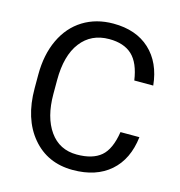

<svg xmlns="http://www.w3.org/2000/svg" viewBox="-108 -817 867 923"><g transform="rotate(15 325.5 -356.0)"><path d="M605.5 -225.6Q592.3 -112.8 522.2 -51.5Q452.1 9.8 335.9 9.8Q210 9.8 134 -80.6Q58.1 -170.9 58.1 -322.3V-390.6Q58.1 -489.7 93.5 -564.9Q128.9 -640.1 193.8 -680.4Q258.8 -720.7 344.2 -720.7Q457.5 -720.7 525.9 -657.5Q594.2 -594.2 605.5 -482.4H511.2Q499 -567.4 458.3 -605.5Q417.5 -643.6 344.2 -643.6Q254.4 -643.6 203.4 -577.1Q152.3 -510.7 152.3 -388.2V-319.3Q152.3 -203.6 200.7 -135.3Q249 -66.9 335.9 -66.9Q414.1 -66.9 455.8 -102.3Q497.6 -137.7 511.2 -225.6Z"/></g></svg>

Font: APIMedia Roboto
Style: Regular
Weight: 400
Designer: Google
Version: Version 2.137; 2017